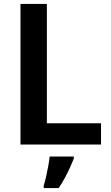

<svg xmlns="http://www.w3.org/2000/svg" viewBox="-20 -734 563 975"><path d="M84 0V-714H218V-108H493V0ZM355 71Q347 91 335.5 116.5Q324 142 309.5 169Q295 196 278 221H202V208Q208 190 214 163.5Q220 137 225 109.5Q230 82 232 61H355Z"/></svg>

Font: Noto Sans Display SemiBold
Style: Regular
Weight: 600
Designer: Monotype Design Team
Foundry: Monotype Imaging Inc.
Version: Version 2.003